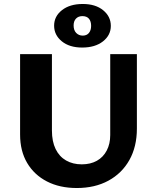

<svg xmlns="http://www.w3.org/2000/svg" viewBox="-20 -930 785 965"><path d="M366 15Q280 15 216 -18Q152 -51 116.5 -111Q81 -171 81 -254V-658H241V-274Q241 -219 259.5 -181Q278 -143 312 -123.5Q346 -104 391 -104Q435 -104 467 -122Q499 -140 516.5 -173.5Q534 -207 534 -251V-658H668V-284Q668 -193 630.5 -126Q593 -59 525 -22Q457 15 366 15ZM393 -691Q329 -691 290.5 -722.5Q252 -754 252 -801Q252 -848 291.5 -879Q331 -910 396 -910Q460 -910 498.5 -878.5Q537 -847 537 -800Q537 -753 497.5 -722Q458 -691 393 -691ZM396 -751Q416 -751 427 -764.5Q438 -778 438 -800Q438 -823 427 -836Q416 -849 394 -849Q374 -849 362 -836.5Q350 -824 350 -802Q350 -778 363 -764.5Q376 -751 396 -751Z"/></svg>

Font: Ysabeau Infant ExtraBold
Style: Regular
Weight: 800
Designer: Christian Thalmann (Catharsis Fonts)
Version: Version 2.001;gftools[0.9.30]; featfreeze: ss01,ss02,lnum